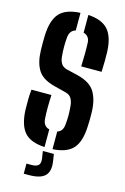

<svg xmlns="http://www.w3.org/2000/svg" viewBox="-146 -873 734 1129"><g transform="rotate(15 220.5 -308.0)"><path d="M245.5 8.5V-99Q278 -108.5 282 -151Q285 -180.5 285 -207Q285 -233.5 282 -264.5Q280 -289.5 269.5 -308.5Q259 -327.5 234 -334L159.5 -353Q86.5 -372 58.8 -416.2Q31 -460.5 29 -534Q28 -558.5 28.2 -581Q28.5 -603.5 29 -626.5Q32.5 -718.5 70.2 -761.2Q108 -804 197 -808.5V-701Q162.5 -692 158 -650Q152.5 -593 158 -534Q160 -507.5 171 -489.8Q182 -472 209 -465.5L274.5 -450Q352 -431 380.8 -385Q409.5 -339 412 -264.5Q413 -240 412.5 -218.8Q412 -197.5 411 -174.5Q407.5 -82 369.8 -39.2Q332 3.5 245.5 8.5ZM282.5 -505.5Q284 -541.5 284.5 -577.8Q285 -614 283.5 -650Q281.5 -690.5 245 -700.5V-808.5Q328.5 -803.5 366.5 -760.8Q404.5 -718 408 -626.5Q409 -603 408.5 -569.8Q408 -536.5 406.5 -505.5ZM197 8.5Q110.5 4 73.2 -39Q36 -82 32 -174.5Q31.5 -204 31.8 -235.8Q32 -267.5 35.5 -297.5H157Q155 -258.5 154.8 -221Q154.5 -183.5 157 -151Q160.5 -108 197 -99ZM119.5 191.5V130H150.5Q180 130 192 118.2Q204 106.5 200.5 79L193.5 33.5H260.5L267.5 79Q275.5 138.5 247.2 165Q219 191.5 150.5 191.5Z"/></g></svg>

Font: Big Shoulders Stencil Display ExtraBold
Style: Regular
Weight: 800
Designer: Patric King
Foundry: XO Type Co
Version: Version 1.000